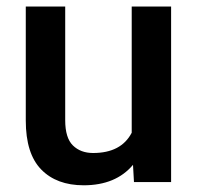

<svg xmlns="http://www.w3.org/2000/svg" viewBox="-20 -548 600 578"><path d="M383.3 0 380.4 -51.8Q328.6 9.8 231.9 9.8Q150.4 9.8 104 -37.8Q57.6 -85.4 57.6 -185.1V-528.3H176.3V-186Q176.3 -132.8 199.5 -110.1Q222.7 -87.4 260.3 -87.4Q344.7 -87.4 376.5 -148.4V-528.3H495.1V0Z"/></svg>

Font: Mardoto Medium
Style: Regular
Weight: 500
Designer: Christian Robertson, Vahan Hovhannisyan
Foundry: Google
Version: Version 1.000